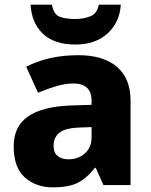

<svg xmlns="http://www.w3.org/2000/svg" viewBox="-20 -891 653 828"><path d="M318 -653Q425 -653 484 -603Q543 -553 543 -457V-93H426L393 -167H389Q354 -122 315 -102.5Q276 -83 208 -83Q135 -83 87 -126Q39 -169 39 -259Q39 -346 100.5 -388.5Q162 -431 281 -436L375 -439V-455Q375 -495 354.5 -513Q334 -531 298 -531Q262 -531 223 -519.5Q184 -508 144 -491L93 -603Q138 -627 195 -640Q252 -653 318 -653ZM324 -341Q261 -339 236 -318.5Q211 -298 211 -263Q211 -232 229 -218Q247 -204 275 -204Q317 -204 346 -229.5Q375 -255 375 -299V-343ZM501 -871Q496 -794 443.5 -746.5Q391 -699 305 -699Q214 -699 165 -745.5Q116 -792 112 -871H204Q211 -829 237 -819Q263 -809 305 -809Q339 -809 369 -820.5Q399 -832 406 -871Z"/></svg>

Font: Noto Sans Kannada UI ExtraBold
Style: Regular
Weight: 800
Designer: Jelle Bosma - Monotype Design Team
Foundry: Monotype Imaging Inc.
Version: Version 2.005; ttfautohint (v1.8.4.7-5d5b)